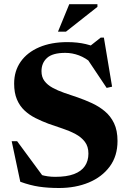

<svg xmlns="http://www.w3.org/2000/svg" viewBox="-20 -904 631 937"><path d="M484 -657 407 -669.5 471.5 -720.5H487L527 -481L500.5 -475L390.5 -639.5L429.5 -594.5Q398 -621.5 365.2 -633.8Q332.5 -646 298.5 -646Q237 -646 209.8 -621.5Q182.5 -597 182.5 -556.5Q182.5 -528 197 -508.8Q211.5 -489.5 236.5 -475.8Q261.5 -462 293.2 -451Q325 -440 359.5 -428.5Q394 -416.5 428.2 -400.8Q462.5 -385 491 -361.5Q519.5 -338 536.5 -302.8Q553.5 -267.5 553.5 -216Q553.5 -142.5 515.5 -91.2Q477.5 -40 413 -13.2Q348.5 13.5 268 13.5Q214 13.5 170.5 7Q127 0.5 79 -17L37 -215H63.5L210.5 -15.5L103 -83.5Q145 -61.5 178.5 -51.2Q212 -41 249 -41Q305.5 -41 341.2 -54.5Q377 -68 394.2 -93.5Q411.5 -119 411.5 -154.5Q411.5 -189.5 394 -212.2Q376.5 -235 347.8 -250.2Q319 -265.5 284.8 -276.8Q250.5 -288 217 -300Q183.5 -312.5 153.2 -327.8Q123 -343 99.5 -365Q76 -387 62.5 -419Q49 -451 49 -496Q49 -557.5 81 -603Q113 -648.5 171.5 -673.5Q230 -698.5 308.5 -698.5Q358 -698.5 399 -688.8Q440 -679 484 -657ZM263 -749.5 318 -883.5H455.5V-870.5L302 -749.5Z"/></svg>

Font: Newsreader 36pt
Style: Bold
Weight: 700
Designer: Hugues Gentile
Foundry: Production Type
Version: Version 1.003